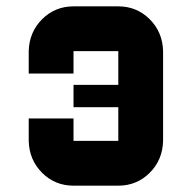

<svg xmlns="http://www.w3.org/2000/svg" viewBox="-20 -587 606 607"><path d="M354 -566.9Q412.6 -566.9 453.4 -526.1Q494.1 -485.4 495.6 -425.3V-141.6Q494.1 -81.5 453.4 -40.8Q412.6 0 354 0H212.4Q153.8 0 113 -40.8Q72.3 -81.5 70.8 -141.6V-212.4H212.4V-141.6H354V-248H212.4V-318.8H354V-425.3H212.4V-354.5H70.8V-425.3Q72.3 -485.4 113 -526.1Q153.8 -566.9 212.4 -566.9Z"/></svg>

Font: Blazma
Style: Regular
Weight: 400
Designer: GGBotNet
Version: 1.00